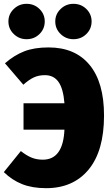

<svg xmlns="http://www.w3.org/2000/svg" viewBox="-20 -964 584 1004"><path d="M524 -360Q524 -175 443.5 -77.5Q363 20 221 20Q149 20 96 -1Q43 -22 0 -64L89 -174Q118 -151 144.5 -140Q171 -129 204 -129Q310 -129 317 -286H103V-424H317Q311 -500 286 -535.5Q261 -571 215 -571Q182 -571 156.5 -559Q131 -547 102 -521L6 -633Q54 -675 106.5 -695.5Q159 -716 234 -716Q373 -716 448.5 -624.5Q524 -533 524 -360ZM214 -852Q214 -813 186.5 -786Q159 -759 119 -759Q80 -759 52 -786Q24 -813 24 -852Q24 -890 52 -917Q80 -944 119 -944Q159 -944 186.5 -917Q214 -890 214 -852ZM459 -852Q459 -813 431.5 -786Q404 -759 364 -759Q325 -759 297 -786Q269 -813 269 -852Q269 -890 297 -917Q325 -944 364 -944Q404 -944 431.5 -917Q459 -890 459 -852Z"/></svg>

Font: FiraGO Heavy
Style: Regular
Weight: 900
Designer: bBox Type
Foundry: bBox Type GmbH
Version: Version 1.001